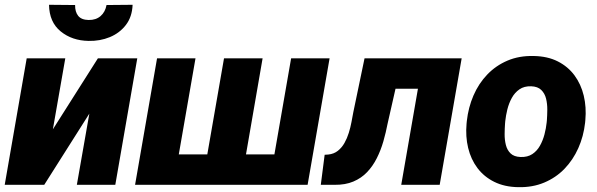

<svg xmlns="http://www.w3.org/2000/svg" viewBox="-29 -772 2494 802"><path d="M191.9 -231.9 379.9 -528.3H544.4L452.6 0H292L344.2 -297.4L155.8 0H-9.3L82.5 -528.3H243.7ZM416 -751 524.9 -752Q522.9 -701.7 496.8 -667.7Q470.7 -633.8 429.7 -616.9Q388.7 -600.1 341.3 -601.1Q272 -602.1 224.4 -640.9Q176.8 -679.7 175.8 -752L284.7 -751Q284.2 -722.7 297.6 -705.8Q311 -689 341.3 -688.5Q371.6 -688 391.1 -704.8Q410.6 -721.7 416 -751Z M627 -528.3H787.6L717.8 -127H836.9L906.7 -528.3H1067.9L998.5 -127H1117.2L1187 -528.3H1347.7L1255.9 0H535.2Z M1789.1 -528.3 1767.1 -401.4H1512.2L1534.2 -528.3ZM1899.4 -528.3 1807.6 0H1647L1738.8 -528.3ZM1493.7 -528.3H1651.9L1590.3 -256.8Q1583 -218.8 1572.3 -181.4Q1561.5 -144 1544.9 -111.1Q1528.3 -78.1 1504.4 -53Q1480.5 -27.8 1447 -13.7Q1413.6 0.5 1368.7 0H1311L1327.1 -125.5L1342.3 -126.5Q1365.7 -128.9 1382.3 -142.1Q1398.9 -155.3 1409.9 -174.8Q1420.9 -194.3 1428 -217.3Q1435.1 -240.2 1439.2 -262.5Q1443.4 -284.7 1446.8 -303.2Z M1919.9 -255.9 1920.9 -266.1Q1927.2 -323.2 1948.7 -373Q1970.2 -422.9 2006.1 -460.4Q2042 -498 2090.8 -518.8Q2139.6 -539.6 2200.2 -538.1Q2258.3 -537.1 2300.8 -515.6Q2343.3 -494.1 2370.6 -457.3Q2397.9 -420.4 2409.4 -372.3Q2420.9 -324.2 2416 -270L2415 -259.3Q2408.7 -202.6 2386.7 -153.3Q2364.7 -104 2328.9 -66.9Q2293 -29.8 2244.1 -9.3Q2195.3 11.2 2135.3 9.8Q2078.1 8.8 2035.4 -12.5Q1992.7 -33.7 1965.3 -70.1Q1938 -106.4 1926.5 -154.1Q1915 -201.7 1919.9 -255.9ZM2081.5 -266.1 2080.6 -255.9Q2079.1 -235.8 2078.9 -212.2Q2078.6 -188.5 2084 -166.7Q2089.4 -145 2103.8 -131.1Q2118.2 -117.2 2145.5 -116.2Q2174.8 -115.2 2194.6 -128.4Q2214.4 -141.6 2226.6 -163.6Q2238.8 -185.5 2245.4 -210.9Q2252 -236.3 2254.4 -259.8L2255.4 -270Q2256.8 -289.6 2257.1 -313.7Q2257.3 -337.9 2252 -359.9Q2246.6 -381.8 2231.9 -396.2Q2217.3 -410.6 2189.9 -411.6Q2160.6 -412.6 2140.9 -398.9Q2121.1 -385.3 2108.9 -363Q2096.7 -340.8 2090.3 -315.2Q2084 -289.6 2081.5 -266.1Z"/></svg>

Font: Roboto Black
Style: Italic
Weight: 900
Italic angle: -12°
Designer: Christian Robertson
Foundry: Google
Version: Version 3.0; 2020